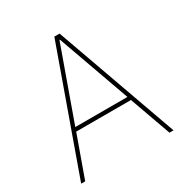

<svg xmlns="http://www.w3.org/2000/svg" viewBox="-168 -860 952 992"><g transform="rotate(-30 308.0 -363.5)"><path d="M583.8 0H559.7L471.6 -245.7H144.9L56.8 0H32.7L292.6 -727.3H323.9ZM463.8 -268.5 309.7 -698.9H306.8L152.7 -268.5Z"/></g></svg>

Font: Linik Sans Thin
Style: Regular
Weight: 100
Designer: Fonts by Rasmus Andersson / Changes by Cristiano Sobral with parts from Marc Monis
Foundry: rsms
Version: Version 3.020; ttfautohint (v1.6)